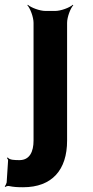

<svg xmlns="http://www.w3.org/2000/svg" viewBox="-80 -574 391 807"><path d="M-47 88 -51 90C-49 92 -46 97 -46 100L-52 193C-53 198 -57 206 -60 209L-58 212C-55 209 -47 207 -42 208C-23 212 -7 213 17 213C139 213 202 140 202 17V-478C202 -502 216 -539 228 -552L226 -554C213 -542 176 -528 152 -528H111C87 -528 50 -542 37 -554L35 -552C47 -539 61 -502 61 -478V17C61 63 45 99 2 99C-15 99 -41 99 -47 88Z"/></svg>

Font: Asimov
Style: EdgeWide
Weight: 500
Designer: Google
Version: Version 2.000980: 2014